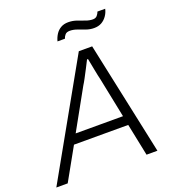

<svg xmlns="http://www.w3.org/2000/svg" viewBox="-176 -978 986 1094"><g transform="rotate(-20 317.5 -431.0)"><path d="M-23 0 363 -686H444L590 0H524L484 -195H155L46 0ZM186 -252H473L424 -493Q421 -505 417.5 -521.5Q414 -538 410.5 -556.5Q407 -575 403.5 -593Q400 -611 397 -626H391Q381 -606 367.5 -580Q354 -554 341.5 -530.5Q329 -507 320 -493ZM268 -780Q274 -803 286 -821.5Q298 -840 317 -851Q336 -862 362 -862Q388 -862 411.5 -854Q435 -846 457.5 -837.5Q480 -829 501 -829Q518 -829 527 -839.5Q536 -850 540 -862H587Q582 -839 568.5 -820Q555 -801 536 -790.5Q517 -780 491 -780Q466 -780 442.5 -788.5Q419 -797 397 -805Q375 -813 354 -813Q335 -813 326 -803Q317 -793 313 -780Z"/></g></svg>

Font: Archivo SemiBold ExtraLight
Style: Italic
Weight: 250
Italic angle: -10°
Version: Version 2.001